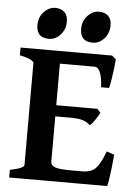

<svg xmlns="http://www.w3.org/2000/svg" viewBox="-53 -791 592 833"><g transform="rotate(5 242.5 -375.0)"><path d="M434.6 -551.3Q434.1 -535.6 430.9 -510.3Q427.7 -484.9 423.8 -460.4Q419.9 -436 416.5 -424.8H381.8Q379.9 -465.8 370.8 -488.5Q361.8 -511.2 345.2 -511.2H171.4L184.6 -565.9H417ZM388.7 -314Q381.8 -301.3 369.6 -282.7Q357.4 -264.2 347.2 -256.3Q333.5 -269.5 314.9 -275.6Q296.4 -281.7 258.3 -281.7H165L175.3 -330.1H374ZM463.9 -138.2Q461.9 -112.3 458.5 -83.5Q455.1 -54.7 451.7 -31.7Q448.2 -8.8 445.3 0H18.6V-33.2Q80.1 -45.4 80.1 -60.5V-504.4Q80.1 -509.8 65.7 -517.8Q51.3 -525.9 18.6 -532.2V-565.9H260.3V-532.2Q230 -529.3 212.4 -524.9Q194.8 -520.5 194.8 -514.2V-83Q194.8 -69.8 211.2 -62Q227.5 -54.2 286.6 -54.2H330.6Q372.1 -54.2 391.6 -75.7Q411.1 -97.2 430.7 -149.4ZM209 -695.3Q209 -661.6 187.7 -637.9Q166.5 -614.3 137.2 -614.3Q83 -614.3 83 -669.9Q83 -703.6 104.7 -727.1Q126.5 -750.5 154.3 -750.5Q179.7 -750.5 194.3 -736.6Q209 -722.7 209 -695.3ZM399.4 -695.3Q399.4 -661.6 378.2 -637.9Q356.9 -614.3 327.6 -614.3Q273.4 -614.3 273.4 -669.9Q273.4 -703.6 295.2 -727.1Q316.9 -750.5 345.2 -750.5Q370.1 -750.5 384.8 -736.6Q399.4 -722.7 399.4 -695.3Z"/></g></svg>

Font: Dai Banna SIL SemiBold
Style: Regular
Weight: 600
Designer: Victor Gaultney
Foundry: SIL International
Version: Version 4.000